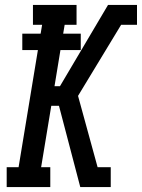

<svg xmlns="http://www.w3.org/2000/svg" viewBox="-20 -755 573 775"><path d="M7 0V-80H55L133 -553H70V-619H144L150 -655H113V-735H289V-655H241L235 -619H306V-553H224L200 -407H222L416 -735H533V-655H469L295 -368L374 -80H427V0H304L218 -328H187L146 -80H183V0Z"/></svg>

Font: Iosevka Curly Slab MdObl
Style: Regular
Weight: 500
Italic angle: -9°
Monospace: yes
Designer: Belleve Invis
Foundry: Belleve Invis
Version: Version 11.0.0; ttfautohint (v1.8.3)